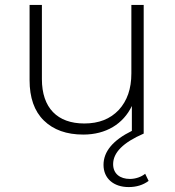

<svg xmlns="http://www.w3.org/2000/svg" viewBox="-20 -542 709 779"><path d="M158 -53C197 -15 250 4 318 4C410 4 480 -39 515 -112V-11C438 27 400 73 400 127C400 182 441 217 502 217C533 217 560 209 583 192L569 163C553 176 530 184 507 184C467 184 439 163 439 124C439 77 480 36 563 0V-522H513V-244C513 -182 496 -133 462 -96C427 -59 381 -41 322 -41C213 -41 150 -104 150 -221V-522H100V-217C100 -146 119 -91 158 -53Z"/></svg>

Font: Montserrat Light
Style: Regular
Weight: 300
Designer: Julieta Ulanovsky
Foundry: Julieta Ulanovsky
Version: Version 7.200